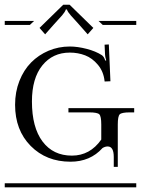

<svg xmlns="http://www.w3.org/2000/svg" viewBox="-29 -797 600 817"><path d="M-8.8 -17.1H550.8V0H-8.8ZM401.9 -203.1V-267.1Q401.9 -302.2 393.6 -310.5Q385.3 -318.8 350.1 -318.8H262.2V-336.9H542V-318.8H523.9Q488.8 -318.8 480.5 -310.5Q472.2 -302.2 472.2 -267.1V-86.9H455.1V-128.9Q455.1 -173.8 429.2 -173.8Q418 -173.8 407.2 -167Q355 -108.9 271 -108.9Q168 -108.9 101.6 -176Q35.2 -243.2 35.2 -351.1Q35.2 -405.8 53.5 -452.4Q71.8 -499 103.3 -531Q134.8 -563 177.5 -581.1Q220.2 -599.1 268.1 -599.1Q300.8 -599.1 339.6 -589.1Q378.4 -579.1 404.8 -562Q414.1 -555.2 418.9 -539.1L422.9 -540Q418 -557.1 418 -564.9L416 -606.9L434.1 -607.9L440.9 -451.2L416 -450.2V-452.1Q411.6 -492.7 387.7 -521.2Q363.8 -549.8 333.3 -561.5Q302.7 -573.2 268.1 -573.2Q195.3 -573.2 151.1 -518.6Q106.9 -463.9 106.9 -365.2Q106.9 -254.9 152.1 -194.8Q197.3 -134.8 276.9 -134.8Q354 -134.8 401.9 -203.1ZM390.1 -708H550.8V-690.9H408.2ZM-8.8 -708H116.2L98.1 -690.9H-8.8ZM267.1 -776.9 368.2 -678.2 344.2 -650.9 307.1 -692.9Q299.8 -701.2 288.6 -713.4Q277.3 -725.6 272 -731.7Q266.6 -737.8 261.7 -744.9Q256.8 -752 255.9 -756.8H251Q250 -752 245.1 -744.6Q240.2 -737.3 235.1 -731.4Q230 -725.6 218.5 -713.1Q207 -700.7 200.2 -692.9L163.1 -650.9L139.2 -678.2L240.2 -776.9Z"/></svg>

Font: FoglihtenFr02
Style: Regular
Weight: 500
Version: Version 0.68